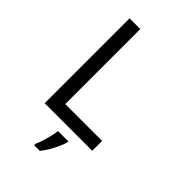

<svg xmlns="http://www.w3.org/2000/svg" viewBox="-271 -817 1142 1142"><g transform="rotate(45 300.0 -246.5)"><path d="M115 0V-714H205V-83H515V0ZM247 209Q255 192 263.5 165.5Q272 139 279 110.5Q286 82 288 61H375V68Q371 86 358.5 114Q346 142 329.5 170.5Q313 199 295 221H247Z"/></g></svg>

Font: Noto Sans Mono
Style: Regular
Weight: 400
Designer: Monotype Design Team
Foundry: Monotype Imaging Inc.
Version: Version 2.014